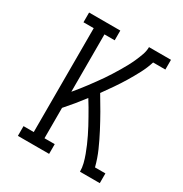

<svg xmlns="http://www.w3.org/2000/svg" viewBox="-171 -863 942 991"><g transform="rotate(30 300.0 -367.5)"><path d="M75 0V-58H136V-677H75V-735H261V-677H200V-335Q215 -353 229.5 -371Q244 -389 258 -408Q272 -427 286 -446Q300 -465 313 -484Q326 -503 338.5 -523Q351 -543 363 -563Q375 -583 386 -603.5Q397 -624 406.5 -645.5Q416 -667 424 -689.5Q432 -712 432 -735H563V-677H490Q478 -639 459.5 -604Q441 -569 420.5 -535Q400 -501 377.5 -468.5Q355 -436 332 -404Q357 -363 381 -321Q405 -279 427.5 -236Q450 -193 469.5 -149Q489 -105 501 -58H563V0H445Q445 -24 439 -47.5Q433 -71 424.5 -94Q416 -117 406.5 -139Q397 -161 386.5 -182.5Q376 -204 364.5 -225.5Q353 -247 341 -268Q329 -289 317 -310Q305 -331 292 -351Q270 -322 247 -294Q224 -266 200 -239V-58H261V0Z"/></g></svg>

Font: Iosevka Curly Slab LtEx
Style: Regular
Weight: 300
Width: 7
Monospace: yes
Designer: Belleve Invis
Foundry: Belleve Invis
Version: Version 11.1.0; ttfautohint (v1.8.3)